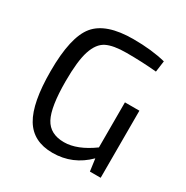

<svg xmlns="http://www.w3.org/2000/svg" viewBox="-164 -839 957 989"><g transform="rotate(30 314.0 -345.0)"><path d="M560 -399V0H496L486 -73Q400 13 280 13Q165 13 113.5 -73Q62 -159 62 -347Q62 -550 125 -626.5Q188 -703 350 -703Q459 -703 542 -682L533 -616Q449 -624 355 -624Q276 -624 235.5 -603.5Q195 -583 175 -522Q155 -461 155 -341Q155 -188 188 -126Q221 -64 304 -64Q382 -64 474 -131V-399Z"/></g></svg>

Font: Exo 2
Style: Regular
Weight: 400
Designer: Natanael Gama
Version: Version 1.001;PS 001.001;hotconv 1.0.70;makeotf.lib2.5.58329